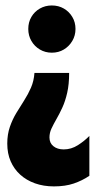

<svg xmlns="http://www.w3.org/2000/svg" viewBox="-20 -460 373 692"><path d="M174.3 211.8Q136.8 211.8 105.9 200.7Q75 189.6 52.8 169.4Q30.6 149.3 18.4 121.2Q6.2 93.1 6.2 57.6Q6.2 24.3 15.6 -2.8Q25 -29.9 38.9 -52.8Q52.8 -75.7 67 -97.9Q81.2 -120.1 91.7 -144.1Q102.1 -168.1 104.2 -197.2H229.2Q229.2 -156.2 222.2 -125.7Q215.3 -95.1 204.5 -71.9Q193.8 -48.6 183.3 -30.6Q172.9 -12.5 165.6 3.1Q158.3 18.8 158.3 35.4Q158.3 55.6 172.6 67Q186.8 78.5 209.7 78.5Q236.8 78.5 260.8 63.2Q284.7 47.9 302.1 29.9V173.6Q276.4 191 245.8 201.4Q215.3 211.8 174.3 211.8ZM166.7 -270.1Q143.1 -270.1 123.6 -281.6Q104.2 -293.1 93.1 -312.5Q81.9 -331.9 81.9 -355.6Q81.9 -379.9 93.1 -399Q104.2 -418.1 123.6 -429.2Q143.1 -440.3 166.7 -440.3Q191 -440.3 210.1 -429.2Q229.2 -418.1 240.6 -399Q252.1 -379.9 252.1 -355.6Q252.1 -331.9 240.6 -312.5Q229.2 -293.1 210.1 -281.6Q191 -270.1 166.7 -270.1Z"/></svg>

Font: Afacad Flux ExtraBold
Style: Regular
Weight: 800
Designer: Kristian Moeller
Foundry: Dicotype
Version: Version 1.100